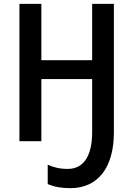

<svg xmlns="http://www.w3.org/2000/svg" viewBox="-20 -734 691 998"><path d="M572 -714H459V-421H195V-714H81V0H195V-323H459V-48C459 78 414 144 332 144C290 144 259 136 228 122V223C262 237 297 244 346 244C489 244 572 137 572 -46Z"/></svg>

Font: Noto Sans UI SemiCondensed Medium
Style: Regular
Weight: 500
Width: 4
Designer: Monotype Design Team
Foundry: Monotype Imaging Inc.
Version: Version 1.901